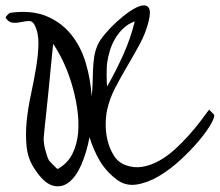

<svg xmlns="http://www.w3.org/2000/svg" viewBox="-28 -668 802 701"><path d="M98.6 -50.8Q74.2 -86.9 69.3 -131.3Q64.5 -175.8 69.3 -224.6Q74.2 -273.4 85 -323.2Q95.7 -373 103.5 -419.4Q111.3 -465.8 112.3 -506.3Q113.3 -546.9 98.6 -576.2Q90.8 -591.8 77.6 -591.3Q64.5 -590.8 49.3 -587.4Q34.2 -584 19 -585Q3.9 -585.9 -7.8 -603.5Q-6.8 -607.4 -0.5 -613.8Q5.9 -620.1 8.8 -621.1Q85.9 -631.8 140.6 -609.4Q195.3 -586.9 231 -543Q266.6 -499 284.7 -439.5Q302.7 -379.9 306.6 -316.4Q309.6 -338.9 310.1 -363.3Q310.5 -387.7 311.5 -412.1Q312.5 -436.5 315.9 -460Q319.3 -483.4 329.1 -504.9Q335.9 -520.5 355 -543.5Q374 -566.4 397.5 -587.9Q420.9 -609.4 445.8 -626.5Q470.7 -643.6 489.3 -647.5Q507.8 -651.4 515.6 -638.7Q523.4 -626 514.6 -589.8Q503.9 -546.9 481.9 -506.3Q460 -465.8 436.5 -426.3Q413.1 -386.7 392.6 -347.2Q372.1 -307.6 363.3 -267.6Q358.4 -246.1 357.9 -215.8Q357.4 -185.5 364.7 -155.3Q372.1 -125 387.7 -100.1Q403.3 -75.2 429.7 -65.4Q460.9 -53.7 492.2 -59.1Q523.4 -64.5 553.2 -81.1Q583 -97.7 610.4 -122.6Q637.7 -147.5 661.1 -173.8Q684.6 -200.2 703.6 -225.1Q722.7 -250 735.4 -267.6L752 -251Q758.8 -245.1 743.7 -217.8Q728.5 -190.4 699.7 -155.8Q670.9 -121.1 631.8 -85Q592.8 -48.8 551.3 -24.4Q509.8 0 469.2 5.9Q428.7 11.7 396.5 -13.7Q358.4 -43 335.4 -82.5Q312.5 -122.1 298.8 -167Q288.1 -110.4 268.6 -65.9Q249 -21.5 222.2 -1.5Q195.3 18.6 163.6 9.3Q131.8 0 98.6 -50.8ZM149.4 -85Q150.4 -82 155.3 -77.1Q160.2 -72.3 165.5 -66.4Q170.9 -60.5 175.8 -56.2Q180.7 -51.8 182.6 -50.8Q218.8 -71.3 236.3 -106.4Q253.9 -141.6 257.3 -184.6Q260.7 -227.5 253.4 -274.9Q246.1 -322.3 232.4 -366.2Q218.8 -410.2 200.7 -447.3Q182.6 -484.4 166 -507.8Q165 -495.1 162.1 -468.8Q159.2 -442.4 156.2 -409.2Q153.3 -376 149.4 -338.9Q145.5 -301.8 142.1 -268.1Q138.7 -234.4 135.7 -208Q132.8 -181.6 131.8 -168.9Q130.9 -159.2 132.3 -147Q133.8 -134.8 136.7 -123Q139.6 -111.3 143.1 -101.1Q146.5 -90.8 149.4 -85ZM363.3 -438.5Q362.3 -433.6 361.8 -421.4Q361.3 -409.2 361.3 -395.5Q361.3 -381.8 361.8 -369.6Q362.3 -357.4 363.3 -352.5Q394.5 -407.2 421.9 -467.8Q449.2 -528.3 463.9 -589.8Q441.4 -582 423.8 -565.9Q406.2 -549.8 393.6 -528.8Q380.9 -507.8 373.5 -484.4Q366.2 -460.9 363.3 -438.5Z"/></svg>

Font: Over the Rainbow
Style: Regular
Weight: 400
Designer: Kimberly Geswein
Foundry: Kimberly Geswein
Version: Version 1.002 2010